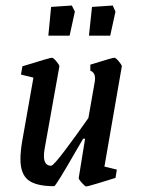

<svg xmlns="http://www.w3.org/2000/svg" viewBox="-20 -666 510 695"><path d="M358 -63 403 -52 398 -22Q370 -13 333 -2Q296 9 292 9Q288 9 276 -4.5Q264 -18 265 -22L288 -164H281L257 -123Q182 8 176 8Q111 8 82.5 -14Q54 -36 54 -90Q54 -117 60 -153L101 -385L56 -396L61 -426Q161 -457 168 -457Q173 -457 184 -444Q195 -431 195 -426L142 -130Q139 -115 139 -102Q139 -66 165 -66Q173 -66 213.5 -119.5Q254 -173 300 -239L323 -370Q324 -375 324 -382Q324 -404 307 -410V-432Q387 -457 394 -457Q399 -457 410 -444Q421 -431 421 -426ZM165 -641 240 -646 251 -624 232 -537H155ZM313 -641 388 -646 398 -624 379 -537H302Z"/></svg>

Font: Grenze
Style: Italic
Weight: 400
Italic angle: -10°
Designer: Renata Polastri
Foundry: Omnibus-Type
Version: Version 1.002; ttfautohint (v1.8)